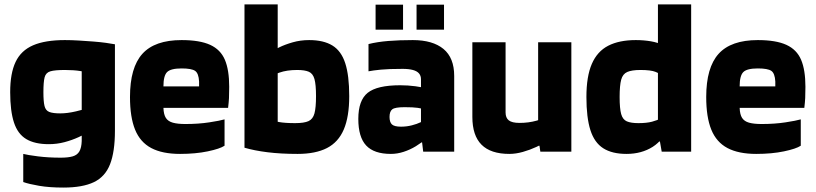

<svg xmlns="http://www.w3.org/2000/svg" viewBox="-20 -685 3683 867"><path d="M85 137V10Q104 15 151 21Q198 27 254 27Q288 27 308.5 21Q329 15 338.5 -1.5Q348 -18 349 -48V-485H499V-95Q499 0 477 56.5Q455 113 404 137.5Q353 162 266 162Q203 162 156.5 154Q110 146 85 137ZM387 -200V-92Q364 -79 334.5 -65.5Q305 -52 271 -43Q237 -34 200 -34Q137 -34 98.5 -57Q60 -80 43 -132Q26 -184 26 -269Q26 -354 50.5 -405.5Q75 -457 129.5 -480.5Q184 -504 273 -504Q303 -504 336 -502Q369 -500 401 -497.5Q433 -495 458.5 -491.5Q484 -488 499 -485L387 -352Q374 -359 344 -364Q314 -369 273 -369Q228 -369 207.5 -363Q187 -357 181.5 -336Q176 -315 176 -269Q176 -227 181 -206.5Q186 -186 202.5 -179.5Q219 -173 252 -173Q284 -173 322.5 -182Q361 -191 387 -200Z M800 -376Q751 -376 734.5 -359.5Q718 -343 718 -295H879Q879 -299 879 -305.5Q879 -312 879 -317Q877 -354 861 -365Q845 -376 800 -376ZM994 -27Q973 -13 918 -1.5Q863 10 793 10Q713 10 663 -16.5Q613 -43 590 -99.5Q567 -156 567 -247Q567 -380 623 -442Q679 -504 800 -504Q882 -504 929 -482.5Q976 -461 995.5 -415Q1015 -369 1015 -293Q1015 -261 1014 -242Q1013 -223 1010 -198H718Q719 -168 729 -152.5Q739 -137 760.5 -131Q782 -125 817 -125Q876 -125 925 -132.5Q974 -140 994 -146Z M1084 -18V-665H1234V-9ZM1199 -337V-447Q1214 -458 1240.5 -471Q1267 -484 1302 -494Q1337 -504 1376 -504Q1441 -504 1481 -479.5Q1521 -455 1539 -399.5Q1557 -344 1557 -251Q1557 -158 1532.5 -100.5Q1508 -43 1456.5 -16.5Q1405 10 1324 10Q1248 10 1188 2.5Q1128 -5 1084 -18L1199 -148Q1213 -139 1239.5 -134Q1266 -129 1313 -129Q1353 -129 1373 -138Q1393 -147 1400 -173Q1407 -199 1407 -251Q1407 -303 1400 -328Q1393 -353 1374.5 -361Q1356 -369 1322 -369Q1275 -369 1241.5 -357Q1208 -345 1199 -337Z M1598 -148Q1598 -232 1640.5 -266Q1683 -300 1787 -300Q1822 -300 1856 -295.5Q1890 -291 1900 -286V-190Q1887 -195 1866.5 -198Q1846 -201 1807 -201Q1764 -201 1751.5 -191.5Q1739 -182 1739 -157Q1739 -133 1750 -123Q1761 -113 1791 -113Q1816 -113 1839.5 -119Q1863 -125 1879.5 -133Q1896 -141 1900 -146V-56Q1883 -40 1857.5 -24.5Q1832 -9 1803 0.5Q1774 10 1745 10Q1669 10 1633.5 -28Q1598 -66 1598 -148ZM1891 0 1886 -42H1881V-327Q1881 -343 1872 -353.5Q1863 -364 1844.5 -369Q1826 -374 1798 -374Q1735 -374 1699.5 -370.5Q1664 -367 1644 -363V-486Q1684 -496 1733.5 -500Q1783 -504 1844 -504Q1934 -504 1982.5 -464Q2031 -424 2031 -342V0ZM1985 -551H1861V-664H1985ZM1800 -551H1676V-664H1800Z M2113 -157V-494H2263V-177Q2263 -153 2277.5 -141.5Q2292 -130 2326 -130Q2367 -130 2402.5 -140Q2438 -150 2448 -156V-46Q2431 -35 2402 -21.5Q2373 -8 2341 1Q2309 10 2280 10Q2196 10 2154.5 -31.5Q2113 -73 2113 -157ZM2560 -494V0H2420L2416 -27H2410V-494Z M3101 -665V0H2968L2960 -46H2951V-665ZM2985 -165 3005 -125Q2978 -54 2927.5 -22Q2877 10 2809 10Q2744 10 2704 -15.5Q2664 -41 2646 -97.5Q2628 -154 2628 -247Q2628 -340 2652.5 -396.5Q2677 -453 2726.5 -478.5Q2776 -504 2851 -504Q2887 -504 2919 -498.5Q2951 -493 2974 -481Q2997 -469 3006 -448L2975 -343Q2961 -352 2940 -360.5Q2919 -369 2872 -369Q2833 -369 2812.5 -360Q2792 -351 2785 -325Q2778 -299 2778 -247Q2778 -195 2785 -170Q2792 -145 2810.5 -137Q2829 -129 2863 -129Q2900 -129 2924.5 -135.5Q2949 -142 2964 -151Q2979 -160 2985 -165Z M3402 -376Q3353 -376 3336.5 -359.5Q3320 -343 3320 -295H3481Q3481 -299 3481 -305.5Q3481 -312 3481 -317Q3479 -354 3463 -365Q3447 -376 3402 -376ZM3596 -27Q3575 -13 3520 -1.5Q3465 10 3395 10Q3315 10 3265 -16.5Q3215 -43 3192 -99.5Q3169 -156 3169 -247Q3169 -380 3225 -442Q3281 -504 3402 -504Q3484 -504 3531 -482.5Q3578 -461 3597.5 -415Q3617 -369 3617 -293Q3617 -261 3616 -242Q3615 -223 3612 -198H3320Q3321 -168 3331 -152.5Q3341 -137 3362.5 -131Q3384 -125 3419 -125Q3478 -125 3527 -132.5Q3576 -140 3596 -146Z"/></svg>

Font: Blinker
Style: Regular
Weight: 400
Designer: Juergen Huber
Foundry: supertype
Version: 1.017